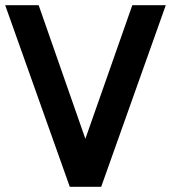

<svg xmlns="http://www.w3.org/2000/svg" viewBox="-20 -720 659 740"><path d="M309 -185 490 -700H619L370 0H249L0 -700H129Z"/></svg>

Font: Cabin
Style: Bold
Weight: 700
Designer: Pablo Impallari
Foundry: Pablo Impallari. http://www.impallari.com Igino Marini. http://www.ikern.com
Version: Version 3.001;hotconv 1.0.109;makeotfexe 2.5.65596